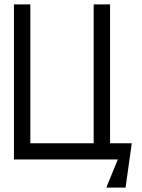

<svg xmlns="http://www.w3.org/2000/svg" viewBox="-20 -720 640 867"><path d="M477 -700H403V-73H117V-700H43V0H512L460 127H547L575 -73H477Z"/></svg>

Font: Fliege Mono Light
Style: Regular
Weight: 300
Version: Version 0.020;Glyphs 3.3 (3306)